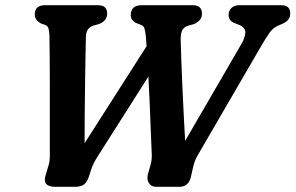

<svg xmlns="http://www.w3.org/2000/svg" viewBox="-20 -720 1139 740"><path d="M861 -662Q861 -678.5 872 -689.2Q883 -700 903 -700H1062Q1083 -700 1091 -691Q1099 -682 1098.5 -667Q1098.5 -641.5 1069 -628.5L1049.5 -620Q1031.5 -612 1017.8 -592.2Q1004 -572.5 984 -538L744 -125Q734.5 -109.5 730 -96Q725.5 -82.5 722 -66L716.5 -41.5Q708.5 0 671 0H582Q563 0 553.8 -14.5Q544.5 -29 550.5 -50L558.5 -78.5Q565.5 -100 565 -121Q563.5 -150.5 561.8 -200.2Q560 -250 557.5 -308.8Q555 -367.5 552 -425L358.5 -120.5Q349 -105.5 342.5 -93.2Q336 -81 331 -65.5L323 -40.5Q317 -21 305.5 -10.5Q294 0 269.5 0H193Q141.5 0 156 -45.5L165 -75.5Q169.5 -88.5 171 -101.2Q172.5 -114 172 -134Q172 -154 172 -196.2Q172 -238.5 172 -292Q172 -345.5 172 -401.2Q172 -457 171.5 -505.2Q171 -553.5 170.5 -584Q170 -598 167.2 -609Q164.5 -620 153 -624.5L141.5 -628Q114 -640.5 114 -664.5Q114 -700 155 -700H356Q377 -700 385 -691.2Q393 -682.5 393 -667.5Q393 -640 362 -627.5L340.5 -621.5Q325.5 -616.5 318.5 -606.2Q311.5 -596 311 -575.5Q310.5 -549.5 309.5 -502.2Q308.5 -455 307.8 -396.8Q307 -338.5 306.5 -278.8Q306 -219 306 -168L545 -542Q543.5 -564 542 -581Q540 -602 536.5 -611.2Q533 -620.5 523.5 -624L504.5 -631.5Q484 -641.5 484 -661.5Q484 -700 527 -700H722.5Q758.5 -700 758.5 -667Q758.5 -653 750 -643.2Q741.5 -633.5 728.5 -627.5L702 -620Q686.5 -614 681 -600.5Q675.5 -587 676.5 -562Q677 -540 678.5 -496Q680 -452 682.5 -396.8Q685 -341.5 687.8 -284Q690.5 -226.5 693.5 -177L909.5 -549Q923.5 -573 925.5 -592Q927.5 -611 905.5 -622.5L882 -632Q861 -641 861 -662Z"/></svg>

Font: Fraunces 72pt SuperSoft SemiBold
Style: Italic
Weight: 600
Italic angle: -16°
Version: Version 1.000;[b76b70a41]